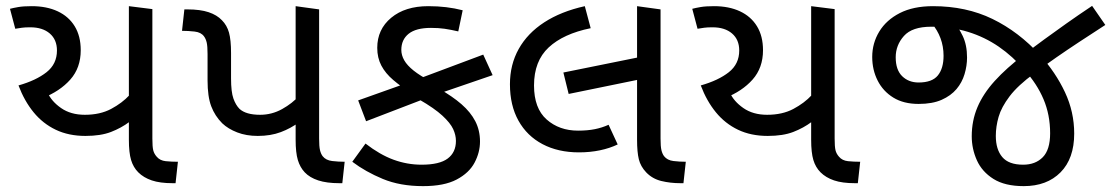

<svg xmlns="http://www.w3.org/2000/svg" viewBox="-20 -624 3785 654"><path d="M271 -161Q214 -161 170 -182Q126 -203 94.5 -241.5Q63 -280 43 -333Q103 -350 138.5 -378Q174 -406 174 -452Q174 -489 149.5 -510Q125 -531 83 -531Q65 -531 54.5 -529.5Q44 -528 32 -526L14 -594Q25 -597 42.5 -600Q60 -603 88 -603Q139 -603 176.5 -585.5Q214 -568 234.5 -534.5Q255 -501 255 -453Q255 -393 219.5 -353Q184 -313 125 -290L142 -309Q155 -279 188 -256Q221 -233 269 -233Q321 -233 358.5 -253Q396 -273 421 -300V-209Q393 -188 358 -174.5Q323 -161 271 -161ZM568 0Q525 0 497 -9.5Q469 -19 451 -37Q434 -54 426.5 -79Q419 -104 419 -148V-603L499 -593V-152Q499 -124 502 -112Q505 -100 514 -90Q525 -77 544.5 -75Q564 -73 586 -73L578 0Z M858 -161Q819 -161 788 -173Q757 -185 737 -204Q712 -229 699.5 -262Q687 -295 687 -350V-440Q687 -467 684 -479.5Q681 -492 675 -500Q665 -514 643 -516.5Q621 -519 600 -519L608 -592H618Q662 -592 690.5 -582.5Q719 -573 736 -555Q753 -538 760 -513Q767 -488 767 -443V-357Q767 -311 775 -288.5Q783 -266 796 -253Q807 -243 824.5 -238Q842 -233 866 -233Q906 -233 941 -252.5Q976 -272 999 -298V-208Q971 -187 936.5 -174Q902 -161 858 -161ZM1136 0Q1093 0 1064 -9.5Q1035 -19 1018 -37Q1002 -54 994.5 -79Q987 -104 987 -148V-603L1067 -592V-152Q1067 -125 1070 -112.5Q1073 -100 1079 -92Q1090 -78 1111.5 -75.5Q1133 -73 1154 -73L1146 0Z M1421 10Q1343 10 1284 -14.5Q1225 -39 1180 -73L1225 -135Q1274 -97 1320.5 -80Q1367 -63 1416 -63Q1477 -63 1505 -84Q1533 -105 1533 -144Q1533 -164 1523.5 -184.5Q1514 -205 1487 -230Q1460 -255 1408 -285L1381 -306Q1346 -329 1319.5 -351.5Q1293 -374 1279 -400.5Q1265 -427 1265 -461Q1265 -524 1312.5 -563.5Q1360 -603 1439 -603Q1471 -603 1500 -599.5Q1529 -596 1556 -589L1541 -517Q1515 -523 1494.5 -526Q1474 -529 1448 -529Q1397 -529 1372 -509Q1347 -489 1347 -454Q1347 -436 1357 -418.5Q1367 -401 1389 -383.5Q1411 -366 1447 -347L1475 -322Q1521 -296 1552 -269Q1583 -242 1599 -211Q1615 -180 1615 -142Q1615 -105 1596.5 -70Q1578 -35 1535.5 -12.5Q1493 10 1421 10ZM1227 -211 1200 -282 1391 -350 1626 -438 1658 -368 1451 -297Z M1952 -105Q1881 -105 1828 -133Q1775 -161 1746 -213Q1717 -265 1717 -337Q1717 -404 1747 -457.5Q1777 -511 1834 -548Q1891 -585 1972 -603L1992 -528Q1899 -509 1849 -462.5Q1799 -416 1799 -333Q1799 -255 1842 -217Q1885 -179 1949 -179Q1981 -179 2006 -184Q2031 -189 2053 -199L2084 -132Q2057 -119 2023.5 -112Q1990 -105 1952 -105ZM1917 -304 1899 -377 2166 -431V-355ZM2298 0Q2263 0 2232.5 -7.5Q2202 -15 2181 -37Q2162 -57 2156 -81.5Q2150 -106 2150 -148V-603L2230 -592V-152Q2230 -125 2233 -112.5Q2236 -100 2242 -92Q2253 -78 2274 -75.5Q2295 -73 2316 -73L2308 0Z M2595 -161Q2538 -161 2494 -182Q2450 -203 2418.5 -241.5Q2387 -280 2367 -333Q2427 -350 2462.5 -378Q2498 -406 2498 -452Q2498 -489 2473.5 -510Q2449 -531 2407 -531Q2389 -531 2378.5 -529.5Q2368 -528 2356 -526L2338 -594Q2349 -597 2366.5 -600Q2384 -603 2412 -603Q2463 -603 2500.5 -585.5Q2538 -568 2558.5 -534.5Q2579 -501 2579 -453Q2579 -393 2543.5 -353Q2508 -313 2449 -290L2466 -309Q2479 -279 2512 -256Q2545 -233 2593 -233Q2645 -233 2682.5 -253Q2720 -273 2745 -300V-209Q2717 -188 2682 -174.5Q2647 -161 2595 -161ZM2892 0Q2849 0 2821 -9.5Q2793 -19 2775 -37Q2758 -54 2750.5 -79Q2743 -104 2743 -148V-603L2823 -593V-152Q2823 -124 2826 -112Q2829 -100 2838 -90Q2849 -77 2868.5 -75Q2888 -73 2910 -73L2902 0Z M3467 10Q3403 10 3364 -14.5Q3325 -39 3307.5 -78Q3290 -117 3290 -160Q3290 -213 3309.5 -259Q3329 -305 3368.5 -348.5Q3408 -392 3467 -437Q3503 -465 3538 -490.5Q3573 -516 3612.5 -544Q3652 -572 3700 -604L3745 -539Q3697 -508 3656 -481Q3615 -454 3577.5 -428Q3540 -402 3503 -374Q3447 -333 3419 -296Q3391 -259 3381.5 -226Q3372 -193 3372 -161Q3372 -115 3394 -89Q3416 -63 3465 -63Q3507 -63 3532 -88.5Q3557 -114 3557 -170Q3557 -233 3534.5 -286Q3512 -339 3470 -385Q3430 -432 3382 -465Q3334 -498 3277 -515.5Q3220 -533 3152 -533Q3087 -533 3059 -501.5Q3031 -470 3031 -429Q3031 -386 3053 -364.5Q3075 -343 3109 -343Q3155 -343 3174.5 -367Q3194 -391 3194 -434Q3194 -466 3183.5 -494Q3173 -522 3154 -544L3225 -555Q3244 -533 3259 -502Q3274 -471 3274 -428Q3274 -400 3265.5 -371.5Q3257 -343 3238 -320.5Q3219 -298 3187.5 -284Q3156 -270 3109 -270Q3058 -270 3023 -291.5Q2988 -313 2969.5 -349.5Q2951 -386 2951 -430Q2951 -477 2975 -516.5Q2999 -556 3045 -579.5Q3091 -603 3158 -603Q3271 -603 3360.5 -559.5Q3450 -516 3523 -436Q3576 -377 3607.5 -310Q3639 -243 3639 -169Q3639 -84 3592.5 -37Q3546 10 3467 10Z"/></svg>

Font: hexguzrati15
Style: Regular
Weight: 400
Designer: Jelle Bosma - Monotype Design Team
Foundry: Monotype Imaging Inc.
Version: Version 2.006